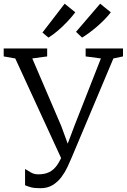

<svg xmlns="http://www.w3.org/2000/svg" viewBox="-29 -1005 685 1038"><path d="M189.5 12.5Q157.5 12.5 139.5 7.8Q121.5 3 106.5 -3.5V-91.5Q120 -83.5 137.5 -73Q155 -62.5 178 -62.5Q214 -62.5 238.2 -75Q262.5 -87.5 280 -112.8Q297.5 -138 312 -175.5L311 -129.5L53.5 -689L-9 -700V-743H226V-700L145.5 -689L302 -324L349.5 -194.5L324.5 -195L373.5 -325L516.5 -689L434 -700V-743H636V-700L584 -689L358 -152Q349 -130.5 335.8 -102.2Q322.5 -74 303.2 -48Q284 -22 256.2 -4.8Q228.5 12.5 189.5 12.5ZM414.5 -802 382 -833 512.5 -985 570 -938.5Q555 -918.5 535.5 -898.8Q516 -879 494.8 -860.8Q473.5 -842.5 453 -827.5Q432.5 -812.5 415.5 -802ZM232.5 -802 200.5 -829 320.5 -985 378 -938.5Q358 -912 333 -885.8Q308 -859.5 282.2 -837.8Q256.5 -816 233.5 -802Z"/></svg>

Font: Merriweather Light
Style: Regular
Weight: 300
Designer: Eben Sorkin
Foundry: Eben Sorkin
Version: Version 2.100